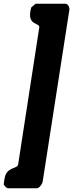

<svg xmlns="http://www.w3.org/2000/svg" viewBox="-36 -840 391 1027"><path d="M-16 147C-14 152 -1 167 7 167H161C175 167 191 142 192 133L335 -787C337 -798 329 -820 314 -820H154L131 -800C130 -799 127 -782 126 -776C115 -703 178 -719 174 -693L61 40C57 65 -2 50 -12 117C-13 121 -16 142 -16 147Z"/></svg>

Font: Asimov Print
Style: CIt
Weight: 500
Designer: Google
Version: Version 2.000980: 2014